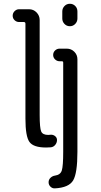

<svg xmlns="http://www.w3.org/2000/svg" viewBox="-20 -780 540 1028"><path d="M394.5 -718.8V-680.7Q394.5 -664.1 382.8 -651.9Q371.1 -639.6 354 -639.6Q336.9 -639.6 325.2 -651.9Q313.5 -664.1 313.5 -680.7V-718.8Q313.5 -735.4 325.2 -747.6Q336.9 -759.8 354 -759.8Q371.1 -759.8 382.8 -748Q394.5 -736.3 394.5 -718.8ZM274.4 160.2Q303.7 156.2 311 132.3Q318.4 108.4 318.4 33.2V-445.3Q318.4 -452.1 310.5 -452.1H298.8Q285.2 -452.1 274.9 -461.9Q264.6 -471.7 264.6 -485.8Q264.6 -500 274.9 -509.8Q285.2 -519.5 298.8 -519.5H337.9Q361.3 -519.5 377.9 -502.9Q394.5 -486.3 394.5 -462.9V33.2Q394.5 147.5 371.6 186Q348.6 224.6 274.4 228.5Q260.7 229.5 250.5 219.7Q240.2 210 240.2 195.8Q240.2 181.6 250.5 171.9Q260.7 162.1 274.4 160.2ZM82 -662.1Q68.4 -662.1 58.1 -671.9Q47.9 -681.6 47.9 -695.8Q47.9 -710 58.1 -720.2Q68.4 -730.5 82 -730.5H135.7Q159.2 -730.5 175.8 -713.4Q192.4 -696.3 192.4 -672.9V-165Q192.4 -93.8 200.7 -75.7Q209 -57.6 238.3 -57.6Q240.2 -57.6 244.1 -58.1Q248 -58.6 251 -58.6Q264.6 -59.6 274.9 -51.3Q285.2 -43 285.2 -30.3Q285.2 -15.6 275.4 -3.9Q265.6 7.8 251 8.8Q243.2 9.8 226.6 9.8Q159.2 9.8 137.7 -20Q116.2 -49.8 116.2 -144.5V-653.3Q116.2 -662.1 107.4 -662.1Z"/></svg>

Font: Rounded Mgen+ 2m regular
Style: Regular
Weight: 400
Designer: [Source Han Sans]
Ryoko NISHIZUKA  (kana & ideographs); Paul D. Hunt (Latin, Greek & Cyrillic); Wenlong ZHANG  (bopomofo
Version: Version 1.059.20150602